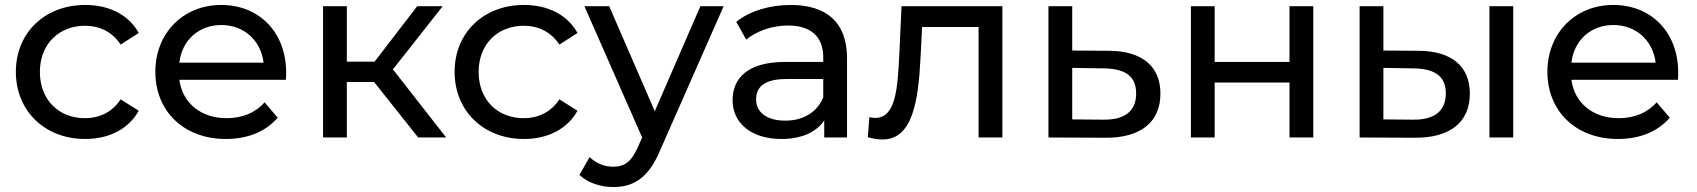

<svg xmlns="http://www.w3.org/2000/svg" viewBox="-20 -555 6850 775"><path d="M324 6C420 6 499 -34 540 -108L467 -154C433 -102 381 -78 323 -78C219 -78 141 -150 141 -265C141 -378 219 -451 323 -451C381 -451 433 -427 467 -375L540 -422C499 -496 420 -535 324 -535C161 -535 44 -423 44 -265C44 -107 161 6 324 6Z M1135 -262C1135 -425 1026 -535 873 -535C720 -535 607 -422 607 -265C607 -107 721 6 892 6C980 6 1053 -24 1101 -80L1048 -142C1010 -99 957 -78 895 -78C790 -78 716 -140 704 -233H1134C1135 -242 1135 -254 1135 -262ZM873 -454C966 -454 1033 -391 1044 -302H704C714 -392 782 -454 873 -454Z M1668 0H1781L1566 -275L1767 -530H1664L1492 -306H1380V-530H1284V0H1380V-224H1490Z M2095 6C2191 6 2270 -34 2311 -108L2238 -154C2204 -102 2152 -78 2094 -78C1990 -78 1912 -150 1912 -265C1912 -378 1990 -451 2094 -451C2152 -451 2204 -427 2238 -375L2311 -422C2270 -496 2191 -535 2095 -535C1932 -535 1815 -423 1815 -265C1815 -107 1932 6 2095 6Z M2807 -530 2623 -106 2439 -530H2339L2572 0L2556 36C2530 97 2501 118 2455 118C2419 118 2386 104 2360 79L2319 151C2352 183 2404 200 2455 200C2536 200 2597 165 2644 53L2901 -530Z M3172 -535C3087 -535 3007 -511 2952 -467L2992 -395C3034 -430 3097 -452 3161 -452C3255 -452 3303 -405 3303 -324V-305H3150C2992 -305 2937 -235 2937 -150C2937 -58 3013 6 3134 6C3216 6 3276 -22 3307 -69V0H3399V-320C3399 -465 3316 -535 3172 -535ZM3150 -68C3076 -68 3032 -101 3032 -154C3032 -199 3059 -236 3154 -236H3303V-162C3278 -101 3221 -68 3150 -68Z M3619 -530 3610 -334C3603 -209 3599 -79 3513 -79C3506 -79 3498 -80 3489 -82L3483 -1C3505 5 3524 8 3542 8C3662 8 3687 -141 3696 -328L3702 -446H3930V0H4026V-530Z M4457 -350 4308 -351V-530H4212V0L4442 1C4584 2 4664 -62 4664 -177C4664 -286 4592 -349 4457 -350ZM4434 -72 4308 -73V-281L4434 -279C4522 -278 4566 -248 4566 -178C4566 -107 4521 -71 4434 -72Z M4787 0H4883V-222H5185V0H5281V-530H5185V-305H4883V-530H4787Z M5707 -350 5564 -351V-530H5468V0L5691 1C5833 2 5913 -62 5913 -177C5913 -286 5841 -349 5707 -350ZM5992 0H6088V-530H5992ZM5684 -72 5564 -73V-281L5684 -279C5771 -278 5816 -248 5816 -178C5816 -107 5770 -71 5684 -72Z M6754 -262C6754 -425 6645 -535 6492 -535C6339 -535 6226 -422 6226 -265C6226 -107 6340 6 6511 6C6599 6 6672 -24 6720 -80L6667 -142C6629 -99 6576 -78 6514 -78C6409 -78 6335 -140 6323 -233H6753C6754 -242 6754 -254 6754 -262ZM6492 -454C6585 -454 6652 -391 6663 -302H6323C6333 -392 6401 -454 6492 -454Z"/></svg>

Font: AWKNG-Font Medium
Style: Regular
Weight: 500
Designer: Awakening Church
Foundry: Awakening Church
Version: Version 1.700;PS 001.700;hotconv 1.0.88;makeotf.lib2.5.64775